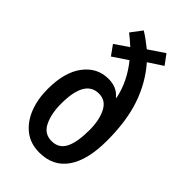

<svg xmlns="http://www.w3.org/2000/svg" viewBox="-235 -840 926 926"><g transform="rotate(45 228.5 -376.5)"><path d="M167 -763Q185 -752 203.5 -738.5Q222 -725 242 -709L322 -763L359 -713L286 -665Q351 -591 384.5 -493.5Q418 -396 418 -262Q418 -130 369.5 -60Q321 10 227 10Q167 10 125 -22.5Q83 -55 61 -110.5Q39 -166 39 -235Q39 -351 87.5 -414.5Q136 -478 212 -478Q270 -478 301 -439L304 -440Q294 -489 272.5 -532Q251 -575 220 -613L144 -562L108 -612L178 -660Q164 -673 151 -684Q138 -695 124 -706ZM230 -395Q135 -395 135 -232Q135 -163 157.5 -117Q180 -71 230 -71Q279 -71 300.5 -113Q322 -155 322 -239Q322 -305 299.5 -350Q277 -395 230 -395Z"/></g></svg>

Font: Noto Sans Telugu ExtraCondensed Medium
Style: Regular
Weight: 500
Width: 2
Designer: Jelle Bosma - Monotype Design Team
Foundry: Monotype Imaging Inc.
Version: Version 2.005; ttfautohint (v1.8.4.7-5d5b)